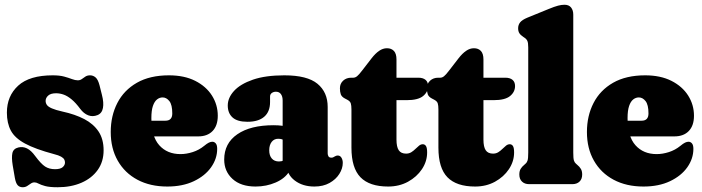

<svg xmlns="http://www.w3.org/2000/svg" viewBox="-20 -775 2953 808"><path d="M211.5 -63Q234 -63 243.8 -71.5Q253.5 -80 253.5 -91Q253.5 -98 250.2 -104Q247 -110 237 -115.8Q227 -121.5 207 -126.5Q128.5 -147.5 85.5 -170.8Q42.5 -194 25.8 -225.2Q9 -256.5 9 -301Q9 -371 56.5 -414.5Q104 -458 202 -458Q230.5 -458 249.8 -452.8Q269 -447.5 282.8 -442.2Q296.5 -437 307.5 -437Q317 -437 324.2 -442.2Q331.5 -447.5 339.5 -452.8Q347.5 -458 359 -458Q372 -458 382.2 -449.2Q392.5 -440.5 399 -415.5L409 -375.5Q417.5 -343 413.2 -320.5Q409 -298 390 -290.5Q370 -282.5 351.2 -289.8Q332.5 -297 317.5 -317Q299 -342 282 -356.2Q265 -370.5 248.8 -376.5Q232.5 -382.5 216 -382.5Q193.5 -382.5 182.8 -372.8Q172 -363 172 -350.5Q172 -341 177.5 -333.2Q183 -325.5 198.5 -318.8Q214 -312 243 -305.5Q296 -294 334.8 -273.8Q373.5 -253.5 394.8 -221.5Q416 -189.5 416 -142.5Q416 -94.5 391.2 -59.8Q366.5 -25 322.8 -6Q279 13 222.5 13Q188.5 13 170.2 8Q152 3 142.5 -2.2Q133 -7.5 125 -7.5Q116.5 -7.5 109.2 -2.2Q102 3 94 8Q86 13 75.5 13Q62 13 54.2 4.2Q46.5 -4.5 42.5 -26.5L33.5 -79Q28 -112.5 32.2 -131Q36.5 -149.5 57.5 -154.5Q76 -159 93.5 -150.5Q111 -142 128 -118.5Q152.5 -85.5 169.8 -74.2Q187 -63 211.5 -63Z M896.5 -288Q896.5 -246.5 874.8 -223.8Q853 -201 814 -201H572V-267H676Q705 -267 705 -297.5Q705 -334 692.8 -349.5Q680.5 -365 664.5 -365Q651.5 -365 640.8 -356.5Q630 -348 623.5 -329Q617 -310 617 -278Q617 -201 650.2 -163.8Q683.5 -126.5 739.5 -126.5Q764.5 -126.5 791 -135Q817.5 -143.5 839 -161Q851 -171 859 -174.8Q867 -178.5 873.5 -178.5Q882 -178.5 888 -171.5Q894 -164.5 894 -148.5Q894 -107.5 868.5 -71.2Q843 -35 795.8 -12.5Q748.5 10 684 10Q612 10 558.5 -18.5Q505 -47 475.5 -98.8Q446 -150.5 446 -219.5Q446 -287.5 473.8 -341.5Q501.5 -395.5 556.2 -426.8Q611 -458 691 -458Q755.5 -458 801.5 -434.8Q847.5 -411.5 872 -372.8Q896.5 -334 896.5 -288Z M1187 -80V-94L1169.5 -95V-352Q1169.5 -369 1162.2 -379Q1155 -389 1141 -389Q1131.5 -389 1124 -383.8Q1116.5 -378.5 1116.5 -369V-345.5Q1116.5 -305 1092 -283.8Q1067.5 -262.5 1021.5 -262.5Q978.5 -262.5 958.5 -280.8Q938.5 -299 938.5 -331Q938.5 -363.5 965 -392.5Q991.5 -421.5 1044.5 -439.8Q1097.5 -458 1176.5 -458Q1273 -458 1316 -422.5Q1359 -387 1359 -325V-129.5Q1359 -123 1362.2 -117.2Q1365.5 -111.5 1374.5 -111.5Q1379 -111.5 1382.2 -113Q1385.5 -114.5 1388.5 -116.5Q1391 -118 1394.2 -119.2Q1397.5 -120.5 1401.5 -120.5Q1411.5 -120.5 1417 -111.2Q1422.5 -102 1422.5 -89.5Q1422.5 -66 1408 -43Q1393.5 -20 1366.8 -5Q1340 10 1303 10Q1253.5 10 1220.2 -15.5Q1187 -41 1187 -80ZM923.5 -103.5Q923.5 -172 978.8 -210Q1034 -248 1131 -248Q1152 -248 1170 -245.5Q1188 -243 1199 -238L1180.5 -181.5Q1172.5 -187 1166 -189Q1159.5 -191 1150.5 -191Q1133.5 -191 1123.2 -177.8Q1113 -164.5 1113 -142.5Q1113 -120.5 1123.8 -108Q1134.5 -95.5 1154 -95.5Q1165.5 -95.5 1174.5 -100Q1183.5 -104.5 1187 -109.5L1198 -54.5Q1179.5 -24 1140.2 -7Q1101 10 1055.5 10Q993.5 10 958.5 -22Q923.5 -54 923.5 -103.5Z M1441 -355.5 1431.5 -360.5Q1418 -367.5 1414.2 -378Q1410.5 -388.5 1410.5 -403.5Q1410.5 -423 1424 -435.5Q1437.5 -448 1458.5 -448H1467Q1475 -448 1483 -454.5Q1491 -461 1505 -479.5L1544 -530Q1560 -550.5 1575.8 -561.2Q1591.5 -572 1608.5 -572Q1627 -572 1637.8 -560.5Q1648.5 -549 1648.5 -525V-187.5Q1648.5 -157 1658 -142.8Q1667.5 -128.5 1689 -128.5Q1701.5 -128.5 1711 -134.5Q1720.5 -140.5 1728.2 -148.2Q1736 -156 1743.5 -162Q1751 -168 1759 -168Q1768 -168 1772.8 -160.2Q1777.5 -152.5 1777.5 -133.5Q1777.5 -96 1755.8 -63.2Q1734 -30.5 1697 -10.2Q1660 10 1613.5 10Q1535 10 1497 -29Q1459 -68 1459 -153.5V-314.5Q1459 -331 1456.2 -340Q1453.5 -349 1441 -355.5ZM1585 -353.5V-448H1740.5Q1760 -448 1770.8 -439Q1781.5 -430 1781.5 -413Q1781.5 -388 1760.5 -370.8Q1739.5 -353.5 1691 -353.5Z M1807 -355.5 1797.5 -360.5Q1784 -367.5 1780.2 -378Q1776.5 -388.5 1776.5 -403.5Q1776.5 -423 1790 -435.5Q1803.5 -448 1824.5 -448H1833Q1841 -448 1849 -454.5Q1857 -461 1871 -479.5L1910 -530Q1926 -550.5 1941.8 -561.2Q1957.5 -572 1974.5 -572Q1993 -572 2003.8 -560.5Q2014.5 -549 2014.5 -525V-187.5Q2014.5 -157 2024 -142.8Q2033.5 -128.5 2055 -128.5Q2067.5 -128.5 2077 -134.5Q2086.5 -140.5 2094.2 -148.2Q2102 -156 2109.5 -162Q2117 -168 2125 -168Q2134 -168 2138.8 -160.2Q2143.5 -152.5 2143.5 -133.5Q2143.5 -96 2121.8 -63.2Q2100 -30.5 2063 -10.2Q2026 10 1979.5 10Q1901 10 1863 -29Q1825 -68 1825 -153.5V-314.5Q1825 -331 1822.2 -340Q1819.5 -349 1807 -355.5ZM1951 -353.5V-448H2106.5Q2126 -448 2136.8 -439Q2147.5 -430 2147.5 -413Q2147.5 -388 2126.5 -370.8Q2105.5 -353.5 2057 -353.5Z M2392.5 -713.5V-133Q2392.5 -108.5 2395.2 -99.8Q2398 -91 2403.5 -86.5L2408.5 -82Q2419 -73.5 2424.5 -64.2Q2430 -55 2430 -40.5Q2430 -21.5 2418.8 -10.8Q2407.5 0 2388.5 0H2207Q2188 0 2176.8 -10.8Q2165.5 -21.5 2165.5 -40.5Q2165.5 -55 2171 -64.2Q2176.5 -73.5 2187 -82L2192 -86.5Q2197.5 -91 2200.2 -99.8Q2203 -108.5 2203 -133V-575.5Q2203 -595 2199.2 -603Q2195.5 -611 2187 -616.5L2182.5 -619.5Q2170.5 -627.5 2165.5 -635.5Q2160.5 -643.5 2160.5 -656Q2160.5 -670.5 2169 -681Q2177.5 -691.5 2199 -700.5L2288.5 -737Q2314 -747.5 2328.5 -751.2Q2343 -755 2355.5 -755Q2374 -755 2383.2 -743.5Q2392.5 -732 2392.5 -713.5Z M2900.5 -288Q2900.5 -246.5 2878.8 -223.8Q2857 -201 2818 -201H2576V-267H2680Q2709 -267 2709 -297.5Q2709 -334 2696.8 -349.5Q2684.5 -365 2668.5 -365Q2655.5 -365 2644.8 -356.5Q2634 -348 2627.5 -329Q2621 -310 2621 -278Q2621 -201 2654.2 -163.8Q2687.5 -126.5 2743.5 -126.5Q2768.5 -126.5 2795 -135Q2821.5 -143.5 2843 -161Q2855 -171 2863 -174.8Q2871 -178.5 2877.5 -178.5Q2886 -178.5 2892 -171.5Q2898 -164.5 2898 -148.5Q2898 -107.5 2872.5 -71.2Q2847 -35 2799.8 -12.5Q2752.5 10 2688 10Q2616 10 2562.5 -18.5Q2509 -47 2479.5 -98.8Q2450 -150.5 2450 -219.5Q2450 -287.5 2477.8 -341.5Q2505.5 -395.5 2560.2 -426.8Q2615 -458 2695 -458Q2759.5 -458 2805.5 -434.8Q2851.5 -411.5 2876 -372.8Q2900.5 -334 2900.5 -288Z"/></svg>

Font: Fraunces 144pt S100 Black
Style: Regular
Weight: 900
Version: Version 1.000